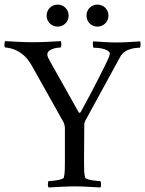

<svg xmlns="http://www.w3.org/2000/svg" viewBox="-37 -829 644 852"><path d="M346.7 -759.8C346.7 -732.4 368.2 -710.9 395.5 -710.9C422.9 -710.9 444.3 -732.4 444.3 -759.8C444.3 -787.1 422.9 -808.6 395.5 -808.6C368.2 -808.6 346.7 -787.1 346.7 -759.8ZM169.9 -759.8C169.9 -732.4 191.4 -710.9 218.8 -710.9C246.1 -710.9 267.6 -732.4 267.6 -759.8C267.6 -787.1 246.1 -808.6 218.8 -808.6C191.4 -808.6 169.9 -787.1 169.9 -759.8ZM108.4 -641.6C60.5 -641.6 34.2 -644.5 -13.7 -646.5C-18.6 -641.6 -18.6 -618.2 -13.7 -618.2C-2 -618.2 24.4 -612.3 41 -602.5C68.4 -586.9 85 -571.3 105.5 -535.2L244.1 -288.1C249 -278.3 251 -267.6 251 -260.7V-113.3C251 -84 251 -56.6 246.1 -41C243.2 -30.3 190.4 -25.4 178.7 -25.4C174.8 -20.5 173.8 -2 178.7 2.9C218.8 1 255.9 -2 293.9 -2C332 -2 368.2 1 408.2 2.9C413.1 -2 412.1 -20.5 408.2 -25.4C396.5 -25.4 343.8 -30.3 340.8 -41C335.9 -56.6 335.9 -84 335.9 -113.3C335.9 -113.3 336.9 -205.1 336.9 -263.7C336.9 -272.5 335.9 -283.2 341.8 -293.9L497.1 -578.1C519.5 -617.2 575.2 -617.2 583 -617.2C585.9 -617.2 586.9 -627 586.9 -632.8C586.9 -637.7 585.9 -642.6 585 -645.5C545.9 -643.6 528.3 -640.6 477.5 -640.6C441.4 -640.6 413.1 -643.6 377 -645.5C375 -642.6 375 -636.7 375 -632.8C375 -627 376 -617.2 378.9 -617.2C433.6 -617.2 450.2 -598.6 450.2 -592.8C450.2 -586.9 448.2 -581.1 447.3 -578.1C435.5 -547.9 370.1 -419.9 322.3 -334C320.3 -329.1 315.4 -326.2 312.5 -330.1L184.6 -557.6C177.7 -570.3 172.9 -579.1 172.9 -586.9C172.9 -612.3 217.8 -618.2 231.4 -618.2C236.3 -618.2 235.4 -640.6 233.4 -646.5C194.3 -644.5 156.2 -641.6 108.4 -641.6Z"/></svg>

Font: Crimson
Style: Roman
Weight: 400
Version: Version 0.2